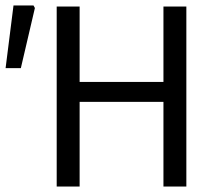

<svg xmlns="http://www.w3.org/2000/svg" viewBox="-33 -680 788 700"><path d="M173.7 0V-656.3H257.3V-381.3H562.9V-656.3H646.4V0H562.9V-308.6H257.3V0ZM-12.6 -431.6 16.2 -660H89.2L94.2 -650.8L43 -431.6Z"/></svg>

Font: Source Sans 3 VF
Style: Regular
Weight: 200
Designer: Paul D. Hunt
Foundry: Adobe
Version: Version 3.046;hotconv 1.0.118;makeotfexe 2.5.65603